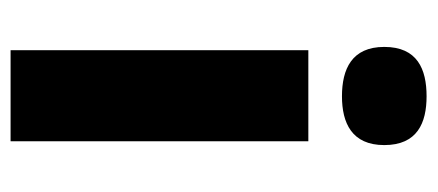

<svg xmlns="http://www.w3.org/2000/svg" viewBox="-246 -560 807 354"><g transform="rotate(90 157.0 -383.5)"><path d="M158 -767C108 -767 67 -750 67 -689C67 -629 108 -611 158 -611C207 -611 248 -629 248 -689C248 -750 207 -767 158 -767ZM241 -549H73V0H241Z"/></g></svg>

Font: Noto Sans Gurmukhi ExtraBold
Style: Regular
Weight: 800
Designer: Jelle Bosma - Monotype Design Team
Foundry: Monotype Imaging Inc.
Version: Version 2.004